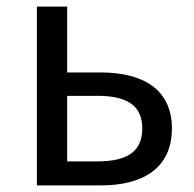

<svg xmlns="http://www.w3.org/2000/svg" viewBox="-20 -563 588 583"><path d="M92 0H286C415 0 502 -53 502 -173C502 -291 415 -343 286 -343H184V-543H92ZM184 -73V-272H276C368 -272 412 -241 412 -173C412 -104 368 -73 276 -73Z"/></svg>

Font: Noto Sans CJK HK
Style: Regular
Weight: 400
Designer: Ryoko NISHIZUKA 西塚涼子 (kana, bopomofo & ideographs); Paul D. Hunt (Latin, Greek & Cyrillic); Sandoll Communications 산돌커뮤니
Foundry: Adobe
Version: Version 2.004;hotconv 1.0.118;makeotfexe 2.5.65603